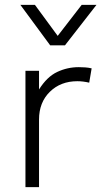

<svg xmlns="http://www.w3.org/2000/svg" viewBox="-20 -772 418 792"><path d="M85 0V-480H141V-403Q174 -455.5 216 -475.2Q258 -495 305 -495Q318 -495 331.8 -494Q345.5 -493 358 -490L348 -431Q322.5 -437 299 -437Q230 -437 185.5 -393.2Q141 -349.5 141 -279V0ZM187 -585 64 -752H124L218 -624L317 -752H378L248 -585Z"/></svg>

Font: Geologica Thin
Style: Regular
Weight: 100
Designer: Sindre Bremnes, Frode Helland
Foundry: Monokrom Skriftforlag AS
Version: Version 1.010; ttfautohint (v1.8.4.7-5d5b);gftools[0.9.28]